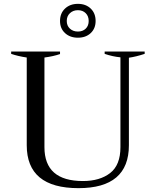

<svg xmlns="http://www.w3.org/2000/svg" viewBox="-20 -968 810 998"><path d="M292 -859Q292 -899 318 -923.5Q344 -948 385 -948Q426 -948 451.5 -923.5Q477 -899 477 -859Q477 -820 451.5 -796Q426 -772 385 -772Q344 -772 318 -796Q292 -820 292 -859ZM441 -859Q441 -884 425.5 -899.5Q410 -915 385 -915Q360 -915 343.5 -899.5Q327 -884 327 -859Q327 -834 343.5 -819Q360 -804 385 -804Q410 -804 425.5 -819Q441 -834 441 -859ZM119 -213V-669Q73 -676 38 -688V-700H292V-687Q257 -675 211 -669V-203Q211 -27 411 -27Q499 -27 552.5 -68.5Q606 -110 606 -203V-670Q565 -674 524 -688V-700H732V-688Q686 -673 650 -668V-213Q650 10 388 10Q119 10 119 -213Z"/></svg>

Font: Trirong
Style: Regular
Weight: 400
Version: Version 1.000